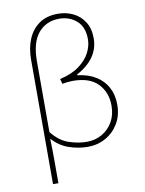

<svg xmlns="http://www.w3.org/2000/svg" viewBox="-98 -802 796 1051"><g transform="rotate(-10 300.0 -277.0)"><path d="M110 180V-512Q110 -576 131 -626Q152 -676 193.5 -705Q235 -734 298 -734Q343 -734 381.5 -715.5Q420 -697 444 -660Q468 -623 468 -568Q468 -511 436.5 -466Q405 -421 344 -388V-384Q404 -377 446 -351Q488 -325 510 -283.5Q532 -242 532 -188Q532 -128 505 -83Q478 -38 433 -13Q388 12 334 12Q281 12 229 -6Q177 -24 138 -68Q140 -5 140 55Q140 115 140 180ZM334 -16Q380 -16 417.5 -37.5Q455 -59 477.5 -97.5Q500 -136 500 -188Q500 -262 454 -310Q408 -358 314 -358Q286 -358 256 -352L248 -380Q315 -395 356.5 -426Q398 -457 417 -494.5Q436 -532 436 -568Q436 -637 396 -671.5Q356 -706 300 -706Q228 -706 184 -654.5Q140 -603 140 -498Q140 -399 140 -301Q140 -203 140 -104Q182 -51 233.5 -33.5Q285 -16 334 -16Z"/></g></svg>

Font: Source Code Pro ExtraLight
Style: Regular
Weight: 200
Monospace: yes
Designer: Paul D. Hunt, Teo Tuominen
Foundry: Adobe
Version: Version 1.026;hotconv 1.1.0;makeotfexe 2.6.0